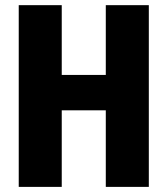

<svg xmlns="http://www.w3.org/2000/svg" viewBox="-20 -731 655 751"><path d="M393.8 0V-299.5H221.5V0H53.3V-710.8H221.5V-437.9H393.8V-710.8H562.1V0Z"/></svg>

Font: FiraCode Nerd Font Mono
Style: Bold
Weight: 700
Monospace: yes
Designer: Carrois Corporate, Edenspiekermann AG, Nikita Prokopov
Foundry: Carrois Corporate, Edenspiekermann AG, Nikita Prokopov
Version: Version 6.002;Nerd Fonts 3.3.0